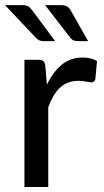

<svg xmlns="http://www.w3.org/2000/svg" viewBox="-29 -746 414 766"><path d="M0 0ZM68.5 0V-507.5H123Q138.5 -507.5 144.2 -502Q150 -496.5 152 -482L158 -408Q182 -458.5 217 -487.5Q252 -516.5 301 -516.5Q317.5 -516.5 332.2 -513Q347 -509.5 358 -502L351.5 -431Q348.5 -417.5 335.5 -417.5Q328.5 -417.5 314.8 -420.5Q301 -423.5 284.5 -423.5Q261 -423.5 242.8 -416.5Q224.5 -409.5 210 -396Q195.5 -382.5 184.2 -363Q173 -343.5 163.5 -318.5V0ZM213.5 -725.5Q230.5 -725.5 239.2 -720Q248 -714.5 254 -703L322.5 -582H283Q271.5 -582 264.2 -585Q257 -588 250.5 -596.5L151 -725.5ZM60.5 -725.5Q77.5 -725.5 85.2 -719.8Q93 -714 101 -703L191 -582H145.5Q134.5 -582 127.2 -585.2Q120 -588.5 113 -596.5L-9 -725.5Z"/></svg>

Font: Lato Medium
Style: Regular
Weight: 500
Designer: Lukasz Dziedzic
Foundry: tyPoland Lukasz Dziedzic
Version: Version 2.006; 2014-01-15